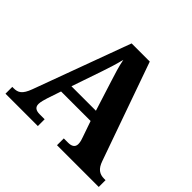

<svg xmlns="http://www.w3.org/2000/svg" viewBox="-169 -906 1099 1099"><g transform="rotate(45 380.0 -357.0)"><path d="M5 0H267V-55H227C194 -55 180 -68 180 -92C180 -109 188 -135 193 -151L221 -234H460L494 -136C498 -126 504 -108 504 -91C504 -64 483 -55 457 -55H422V0H760V-55H748C711 -55 686 -72 670 -118L459 -714H312L96 -127C74 -67 51 -55 16 -55H5ZM242 -297 306 -484C321 -528 334 -569 345 -614C354 -568 368 -523 382 -480L440 -297Z"/></g></svg>

Font: Noto Serif Hentaigana Bold
Style: Regular
Weight: 700
Designer: Kazuhiro Yamada
Foundry: nipponia
Version: Version 1.000